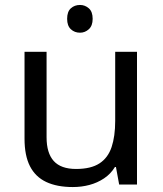

<svg xmlns="http://www.w3.org/2000/svg" viewBox="-20 -745 658 775"><path d="M303 -725Q323 -725 338.5 -711.5Q354 -698 354 -669Q354 -641 338.5 -627Q323 -613 303 -613Q281 -613 266 -627Q251 -641 251 -669Q251 -698 266 -711.5Q281 -725 303 -725ZM533 -536V0H461L448 -71H444Q427 -43 400 -25Q373 -7 341 1.5Q309 10 274 10Q210 10 166.5 -10.5Q123 -31 101 -74Q79 -117 79 -185V-536H168V-191Q168 -127 197 -95Q226 -63 287 -63Q347 -63 381.5 -85.5Q416 -108 430.5 -151.5Q445 -195 445 -257V-536Z"/></svg>

Font: binaryvertical115
Style: Book
Weight: 400
Designer: Jelle Bosma - Monotype Design Team
Foundry: Monotype Imaging Inc.
Version: Version 2.003